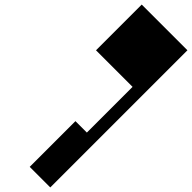

<svg xmlns="http://www.w3.org/2000/svg" viewBox="6 -794 1188 1188"><g transform="rotate(-45 600.0 -200.0)"><path d="M0 -180Q0 -180 0 -180Q0 -180 0 -180V0Q0 0 0 0Q0 0 0 0H400Q400 0 400 0Q400 0 400 0V-180Q400 -180 400 -180Q400 -180 400 -180Z M400 -80Q400 -80 400 -80Q400 -80 400 -80V0Q400 0 400 0Q400 0 400 0H800Q800 0 800 0Q800 0 800 0V-80Q800 -80 800 -80Q800 -80 800 -80Z M800 0H1200V-400H800ZM800 0Q800 0 800 0Q800 0 800 0Q800 0 800 0Q800 0 800 0Q800 0 800 0Q800 0 800 0H1200Q1200 0 1200 0Q1200 0 1200 0Q1200 0 1200 0Q1200 0 1200 0Q1200 0 1200 0Q1200 0 1200 0ZM800 -400Q800 -400 800 -400Q800 -400 800 -400Q800 -400 800 -400Q800 -400 800 -400Q800 -400 800 -400Q800 -400 800 -400H1200Q1200 -400 1200 -400Q1200 -400 1200 -400Q1200 -400 1200 -400Q1200 -400 1200 -400Q1200 -400 1200 -400Q1200 -400 1200 -400Z"/></g></svg>

Font: Wavefont
Style: Regular
Weight: 400
Monospace: yes
Version: Version 3.003